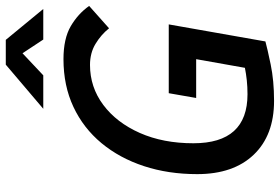

<svg xmlns="http://www.w3.org/2000/svg" viewBox="-169 -769 948 650"><g transform="rotate(-90 305.0 -444.0)"><path d="M288.6 9.8Q171.9 9.8 106.2 -59.1Q40.5 -127.9 40.5 -250.5Q40.5 -348.1 67.6 -430.7Q94.7 -513.2 145.5 -574.5Q196.3 -635.7 268.1 -669.4Q339.8 -703.1 429.7 -703.1Q499 -703.1 541.3 -678.5Q583.5 -653.8 609.9 -616.2L534.2 -548.8Q512.2 -576.2 481.4 -594.7Q450.7 -613.3 410.2 -613.3Q335 -613.3 274.9 -568.4Q214.8 -523.4 179.9 -444.6Q145 -365.7 145 -263.2Q145 -80.1 311 -80.1Q335.9 -80.1 358.4 -82.5Q380.9 -85 400.4 -88.9L429.7 -253.9H298.3L314.5 -346.7H547.4L489.7 -19.5Q467.3 -13.2 412.1 -1.7Q356.9 9.8 288.6 9.8ZM261.7 -771.5 411.1 -898.4H495.1L599.6 -771.5H496.1L449.7 -841.8L375 -771.5Z"/></g></svg>

Font: Cascadia Mono PL
Style: Italic
Weight: 400
Italic angle: -10°
Monospace: yes
Designer: Aaron Bell
Foundry: Saja Typeworks
Version: Version 2404.023; ttfautohint (v1.8.4)